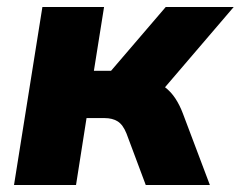

<svg xmlns="http://www.w3.org/2000/svg" viewBox="-20 -528 687 548"><path d="M20 0 101 -508H277L248 -326H297L453 -508H647L451 -279Q468 -266 480.5 -247Q493 -228 502 -204L579 0H396L341 -147Q331 -172 316 -181.5Q301 -191 278 -191H227L197 0Z"/></svg>

Font: Winston ExtraBold
Style: Italic
Weight: 800
Italic angle: -9°
Designer: Original fonts by Vernon Adams / Changes by Cristiano Sobral
Foundry: Original fonts by Vernon Adams / Changes by Cristiano Sobral
Version: Version 2.503;July 17, 2020;FontCreator 13.0.0.2655 64-bit